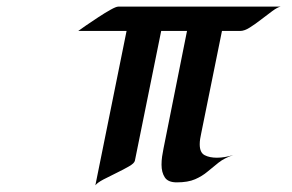

<svg xmlns="http://www.w3.org/2000/svg" viewBox="-20 -532 872 574"><path d="M818.8 -512.2Q809.6 -510.3 794.2 -499Q778.8 -487.8 761 -473.9Q743.2 -460 726.8 -449.7Q710.4 -439.5 698.7 -439.5H643.6L581.5 -133.3Q579.6 -125 578.4 -116.9Q577.1 -108.9 577.1 -100.6Q577.1 -75.7 591.8 -68.1Q606.4 -60.5 628.4 -60.5Q640.6 -60.5 653.1 -62.7Q665.5 -64.9 677.2 -68.4Q650.9 -59.6 633.5 -45.9Q616.2 -32.2 600.3 -18.8Q584.5 -5.4 563.2 3.9Q542 13.2 508.3 13.2Q482.4 13.2 472.7 -1.7Q462.9 -16.6 462.9 -39.6Q462.9 -51.8 464.6 -64Q466.3 -76.2 468.8 -87.9L539.1 -439.5H461.9L383.3 -51.8Q381.8 -43.9 365.7 -34.7Q349.6 -25.4 328.4 -15.1Q307.1 -4.9 289.1 4.6Q271 14.2 265.1 22L358.4 -439.5H213.9Q220.7 -444.3 237.5 -456.1Q254.4 -467.8 274.2 -480.7Q293.9 -493.7 310.5 -502.9Q327.1 -512.2 333.5 -512.2Z"/></svg>

Font: Lugrasimo
Style: Regular
Weight: 400
Designer: The DocRepair Project, Astigmatic (AOETI)
Foundry: Google
Version: Version 1.001